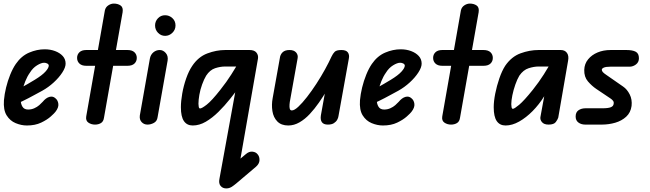

<svg xmlns="http://www.w3.org/2000/svg" viewBox="-20 -695 3627 1071"><path d="M130 5Q99 5 67.5 -8Q36 -21 17 -51.5Q-2 -82 2 -136Q5 -170 14 -207Q23 -244 37 -278.5Q51 -313 68 -338Q99 -383 142.5 -401.5Q186 -420 229 -420Q261 -420 287.5 -410Q314 -400 330 -382.5Q346 -365 346 -340Q346 -319 327.5 -290.5Q309 -262 279.5 -235Q250 -208 216 -189Q195 -178 167 -162.5Q139 -147 108 -132Q77 -117 49 -104L63 -187Q74 -193 93.5 -203.5Q113 -214 134.5 -226.5Q156 -239 174 -250Q215 -275 233.5 -295.5Q252 -316 252 -329Q252 -336 244 -340.5Q236 -345 226 -345Q210 -345 186.5 -330.5Q163 -316 147 -290Q132 -269 121 -241.5Q110 -214 103.5 -185.5Q97 -157 96 -134Q96 -115 105.5 -99.5Q115 -84 137 -84Q155 -84 171 -91Q187 -98 199 -108.5Q211 -119 218 -127Q236 -149 255.5 -154.5Q275 -160 289 -147Q303 -136 305.5 -115.5Q308 -95 289 -71Q284 -64 263.5 -45.5Q243 -27 209.5 -11Q176 5 130 5Z M510 0Q489 0 473 -11Q457 -22 461 -46L565 -637Q569 -655 584 -665Q599 -675 615 -675Q637 -675 652.5 -664.5Q668 -654 664 -627L560 -38Q557 -17 543 -8.5Q529 0 510 0ZM410 -372Q410 -391 423 -403.5Q436 -416 461 -416H691Q717 -416 730 -403.5Q743 -391 743 -372Q743 -353 730 -340.5Q717 -328 691 -328H461Q436 -328 423 -340.5Q410 -353 410 -372Z M803 0Q783 0 770 -14Q757 -28 760 -51L816 -368Q820 -390 835.5 -403Q851 -416 871 -416Q890 -416 904.5 -399.5Q919 -383 915 -357L859 -41Q856 -19 838.5 -9.5Q821 0 803 0ZM901 -495Q878 -495 861.5 -512Q845 -529 845 -553Q845 -576 861 -593Q877 -610 901 -610Q924 -610 941.5 -594Q959 -578 959 -553Q959 -529 941.5 -512Q924 -495 901 -495Z M989 -97Q989 -130 996.5 -173Q1004 -216 1018.5 -257.5Q1033 -299 1052 -327Q1086 -378 1136.5 -397Q1187 -416 1236 -416H1351V-324H1236Q1209 -324 1180 -314.5Q1151 -305 1130 -273Q1118 -253 1107.5 -224Q1097 -195 1092 -166Q1087 -137 1087 -116Q1087 -110 1088.5 -100Q1090 -90 1096 -90Q1106 -90 1133.5 -111.5Q1161 -133 1209 -194Q1244 -238 1270.5 -280Q1297 -322 1320 -362H1386Q1371 -316 1353 -279.5Q1335 -243 1313 -210Q1291 -177 1264 -144Q1233 -105 1198.5 -71Q1164 -37 1128 -16Q1092 5 1055 5Q1023 5 1006 -19.5Q989 -44 989 -97ZM1418 167Q1428 179 1427.5 198.5Q1427 218 1408 235L1297 329L1254 246L1351 165Q1369 149 1388.5 151Q1408 153 1418 167ZM1242 356Q1222 356 1210.5 342Q1199 328 1204 303L1335 -416H1372Q1399 -416 1410.5 -401.5Q1422 -387 1419 -368L1297 329Q1284 340 1271 348Q1258 356 1242 356Z M1588 5Q1549 5 1527 -17.5Q1505 -40 1499.5 -75.5Q1494 -111 1501 -148L1541 -371Q1543 -390 1556 -403Q1569 -416 1595 -416Q1620 -416 1632 -402Q1644 -388 1640 -369L1599 -140Q1596 -126 1595 -111.5Q1594 -97 1596.5 -88Q1599 -79 1608 -79Q1622 -79 1644 -99.5Q1666 -120 1692.5 -154Q1719 -188 1745 -228Q1771 -268 1793 -308Q1815 -348 1829 -379L1840 -253Q1824 -226 1803.5 -191.5Q1783 -157 1759 -122.5Q1735 -88 1708 -59Q1681 -30 1650.5 -12.5Q1620 5 1588 5ZM1809 0Q1785 0 1775.5 -13.5Q1766 -27 1770 -52L1829 -379Q1837 -396 1847 -406Q1857 -416 1884 -416Q1911 -416 1920.5 -402.5Q1930 -389 1926 -369L1868 -47Q1867 -38 1861 -27Q1855 -16 1842.5 -8Q1830 0 1809 0Z M2116 5Q2085 5 2053.5 -8Q2022 -21 2003 -51.5Q1984 -82 1988 -136Q1991 -170 2000 -207Q2009 -244 2023 -278.5Q2037 -313 2054 -338Q2085 -383 2128.5 -401.5Q2172 -420 2215 -420Q2247 -420 2273.5 -410Q2300 -400 2316 -382.5Q2332 -365 2332 -340Q2332 -319 2313.5 -290.5Q2295 -262 2265.5 -235Q2236 -208 2202 -189Q2181 -178 2153 -162.5Q2125 -147 2094 -132Q2063 -117 2035 -104L2049 -187Q2060 -193 2079.5 -203.5Q2099 -214 2120.5 -226.5Q2142 -239 2160 -250Q2201 -275 2219.5 -295.5Q2238 -316 2238 -329Q2238 -336 2230 -340.5Q2222 -345 2212 -345Q2196 -345 2172.5 -330.5Q2149 -316 2133 -290Q2118 -269 2107 -241.5Q2096 -214 2089.5 -185.5Q2083 -157 2082 -134Q2082 -115 2091.5 -99.5Q2101 -84 2123 -84Q2141 -84 2157 -91Q2173 -98 2185 -108.5Q2197 -119 2204 -127Q2222 -149 2241.5 -154.5Q2261 -160 2275 -147Q2289 -136 2291.5 -115.5Q2294 -95 2275 -71Q2270 -64 2249.5 -45.5Q2229 -27 2195.5 -11Q2162 5 2116 5Z M2496 0Q2475 0 2459 -11Q2443 -22 2447 -46L2551 -637Q2555 -655 2570 -665Q2585 -675 2601 -675Q2623 -675 2638.5 -664.5Q2654 -654 2650 -627L2546 -38Q2543 -17 2529 -8.5Q2515 0 2496 0ZM2396 -372Q2396 -391 2409 -403.5Q2422 -416 2447 -416H2677Q2703 -416 2716 -403.5Q2729 -391 2729 -372Q2729 -353 2716 -340.5Q2703 -328 2677 -328H2447Q2422 -328 2409 -340.5Q2396 -353 2396 -372Z M2800 5Q2768 5 2751 -19.5Q2734 -44 2734 -97Q2734 -130 2742.5 -173Q2751 -216 2765.5 -258Q2780 -300 2798 -328Q2833 -379 2883.5 -397.5Q2934 -416 2984 -416H3087V-324H2984Q2959 -324 2929 -314.5Q2899 -305 2877 -273Q2865 -253 2854.5 -223Q2844 -193 2838 -163.5Q2832 -134 2832 -114Q2832 -107 2833.5 -97.5Q2835 -88 2841 -88Q2849 -88 2876 -110.5Q2903 -133 2952 -194Q2987 -238 3013.5 -280Q3040 -322 3064 -363H3133Q3118 -328 3098 -292Q3078 -256 3057 -222Q3036 -188 3015 -157Q2987 -112 2951 -75.5Q2915 -39 2876 -17Q2837 5 2800 5ZM3040 0Q3014 0 3002.5 -14.5Q2991 -29 2995 -45L3040 -290V-416H3108Q3131 -416 3142.5 -400Q3154 -384 3149 -357L3094 -39Q3091 -29 3080.5 -14.5Q3070 0 3040 0Z M3337 0H3245Q3222 0 3206.5 -11.5Q3191 -23 3191 -45Q3191 -69 3207 -80Q3223 -91 3246 -91H3340Q3373 -91 3387.5 -97Q3402 -103 3403 -116Q3405 -126 3399.5 -133Q3394 -140 3385 -146L3306 -199Q3281 -216 3259.5 -241Q3238 -266 3239 -305Q3240 -339 3260.5 -364Q3281 -389 3313.5 -402.5Q3346 -416 3386 -416H3475Q3508 -416 3526 -406.5Q3544 -397 3544 -370Q3544 -348 3527.5 -335.5Q3511 -323 3492 -323H3385Q3360 -323 3348.5 -318Q3337 -313 3337 -306Q3337 -299 3343 -292.5Q3349 -286 3361 -278L3456 -212Q3478 -197 3492.5 -168.5Q3507 -140 3503 -104Q3498 -67 3473 -44Q3448 -21 3412 -10.5Q3376 0 3337 0Z"/></svg>

Font: Edu QLD Beginner SemiBold
Style: Regular
Weight: 600
Designer: Tina and Corey Anderson
Foundry: Google for Education
Version: Version 1.003